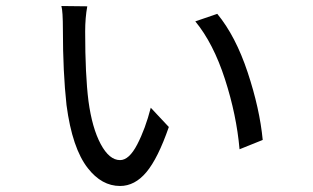

<svg xmlns="http://www.w3.org/2000/svg" viewBox="-20 -592 1040 638"><path d="M263 -487Q263 -343 274 -256Q286 -167 314.5 -113.5Q343 -60 379 -60Q409 -60 436 -112Q463 -164 481 -234L541 -170Q505 -66 466.5 -20Q428 26 379 26Q318 26 272 -33Q220 -99 201 -243Q189 -352 189 -493Q189 -555 184 -572L270 -571Q263 -533 263 -487ZM853 -127 776 -96Q766 -210 727.5 -329Q689 -448 629 -521L702 -546Q763 -472 803 -351.5Q843 -231 853 -127Z"/></svg>

Font: Merged Yaku Han JP
Style: Regular
Weight: 400
Designer: Ryoko NISHIZUKA 西塚涼子 (kana, bopomofo & ideographs); Paul D. Hunt (Latin, Greek & Cyrillic); Sandoll Communications 산돌커뮤니
Foundry: Adobe
Version: Version 2.004